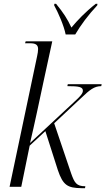

<svg xmlns="http://www.w3.org/2000/svg" viewBox="-20 -976 551 1003"><path d="M323 -796H373C401 -844 441 -898 488 -948L489 -956H480C425 -913 384 -869 353 -832C333 -876 310 -911 273 -956H264L263 -948C284 -910 314 -842 323 -796ZM405 7H424L426 -3C379 -3 369 -21 351 -72L263 -332L404 -464C448 -506 472 -526 509 -526L511 -536H334L332 -526C392 -526 413 -522 413 -502C413 -488 399 -472 369 -445L137 -229C160 -326 187 -454 207 -548L253 -760H114L111 -750H138C164 -750 179 -743 179 -720C179 -710 177 -696 174 -683L30 0H91L135 -215L217 -291L282 -88C309 -8 333 6 405 7Z"/></svg>

Font: Noto Serif Display Condensed Light
Style: Italic
Weight: 300
Width: 3
Italic angle: -12°
Designer: Monotype Design Team
Foundry: Monotype Imaging Inc.
Version: Version 2.009